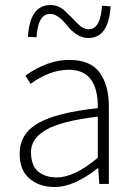

<svg xmlns="http://www.w3.org/2000/svg" viewBox="-20 -730 531 762"><path d="M331.1 -579.1Q305.2 -579.1 283.2 -594.2Q261.2 -609.4 247.6 -627Q210.4 -675.3 179.2 -674.8Q130.4 -674.8 125 -582L90.8 -584Q98.6 -710 180.2 -710Q212.9 -710 238.3 -686Q263.7 -662.1 286.1 -638.2Q308.6 -614.3 332 -613.8Q378.9 -613.8 384.8 -707L418.9 -705.1Q411.1 -579.1 331.1 -579.1ZM205.1 -25.9Q275.9 -25.9 368.2 -104V-267.1Q224.1 -250 163.6 -215.3Q103 -180.7 103 -127Q103 -73.2 131.3 -49.3Q160.2 -25.9 205.1 -25.9ZM196.8 12.2Q135.7 12.2 96.7 -21.5Q57.6 -55.2 58.1 -120.1Q58.1 -199.2 131.3 -241.2Q205.1 -283.2 368.2 -300.8Q370.1 -452.6 253.9 -453.1Q177.7 -453.1 101.1 -397L81.1 -430.2Q168.9 -492.2 254.4 -492.2Q339.8 -492.2 376 -441.4Q412.1 -390.6 412.1 -307.1V0H374L370.1 -62H367.2Q273.9 12.2 196.8 12.2Z"/></svg>

Font: SourceSansPro-Light
Style: Regular
Weight: 300
Designer: Paul D. Hunt
Foundry: Adobe Systems Incorporated
Version: Version 2.020;PS 2.0;hotconv 1.0.86;makeotf.lib2.5.63406